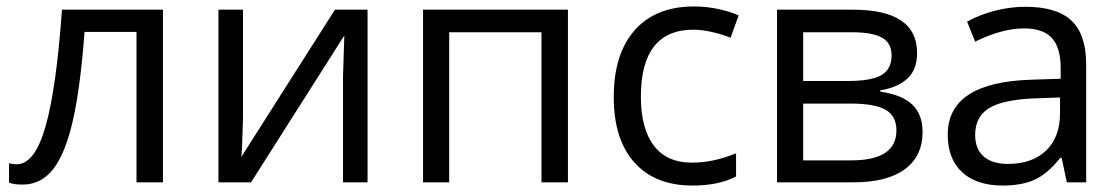

<svg xmlns="http://www.w3.org/2000/svg" viewBox="-20 -565 3467 595"><path d="M485 0H403V-466H242Q229 -292 205.5 -190Q182 -88 144.5 -40.5Q107 7 50 7Q23 7 8 1V-59Q19 -56 32 -56Q88 -56 121.5 -174.5Q155 -293 172 -535H485Z M733 -535V-196L730 -107L728 -79L1018 -535H1119V0H1043V-327L1045 -392L1047 -455L758 0H657V-535Z M1372 0H1291V-535H1740V0H1658V-465H1372Z M2126 10Q2010 10 1946 -61.5Q1882 -133 1882 -264Q1882 -398 1947 -471.5Q2012 -545 2131 -545Q2170 -545 2208.5 -536.5Q2247 -528 2269 -517L2244 -448Q2217 -459 2185.5 -466Q2154 -473 2129 -473Q1966 -473 1966 -265Q1966 -167 2006 -114Q2046 -61 2124 -61Q2191 -61 2261 -90V-18Q2207 10 2126 10Z M2822 -401Q2822 -349 2792 -321.5Q2762 -294 2708 -285V-281Q2776 -271 2807.5 -240.5Q2839 -210 2839 -156Q2839 -81 2784 -40.5Q2729 0 2624 0H2388V-535H2623Q2822 -535 2822 -401ZM2758 -161Q2758 -205 2725 -224.5Q2692 -244 2616 -244H2469V-68H2618Q2758 -68 2758 -161ZM2743 -393Q2743 -432 2713 -448.5Q2683 -465 2622 -465H2469V-314H2606Q2681 -314 2712 -332.5Q2743 -351 2743 -393Z M3286 0 3270 -76H3266Q3226 -26 3186 -8Q3146 10 3087 10Q3007 10 2962 -31Q2917 -72 2917 -148Q2917 -310 3176 -318L3267 -321V-354Q3267 -417 3240 -447Q3213 -477 3153 -477Q3086 -477 3002 -436L2977 -498Q3017 -520 3064 -532Q3111 -544 3158 -544Q3254 -544 3300 -501.5Q3346 -459 3346 -365V0ZM3103 -57Q3179 -57 3222 -98.5Q3265 -140 3265 -215V-263L3184 -260Q3087 -256 3044.5 -229.5Q3002 -203 3002 -147Q3002 -103 3028.5 -80Q3055 -57 3103 -57Z"/></svg>

Font: Stephens Clock
Style: Regular
Weight: 400
Designer: Peter Wiegel (catfonts.de) with slight modifications by DT1.org
Version: Version 0.9.1